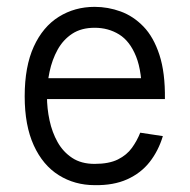

<svg xmlns="http://www.w3.org/2000/svg" viewBox="-20 -530 555 560"><path d="M389 -143 455 -133Q442 -90 416.5 -57.5Q391 -25 351 -7Q311 11 256 10Q198 10 151.5 -19Q105 -48 78.5 -106Q52 -164 52 -249Q52 -336 78.5 -394Q105 -452 151.5 -481Q198 -510 256 -510Q295 -510 332 -496.5Q369 -483 398.5 -452.5Q428 -422 445 -370Q462 -318 461 -241H394Q395 -320 377 -365Q359 -410 327.5 -429.5Q296 -449 256 -449Q217 -449 190.5 -431.5Q164 -414 148 -385Q132 -356 124.5 -320.5Q117 -285 117 -249Q117 -214 124.5 -179Q132 -144 148 -115.5Q164 -87 190.5 -69.5Q217 -52 256 -52Q298 -52 324 -65Q350 -78 365 -99Q380 -120 389 -143ZM70 -302H428V-241H70Z"/></svg>

Font: Haskoy
Style: Regular
Weight: 400
Designer: Ertekin Erdin
Foundry: Ertekin Erdin
Version: Version 1.500